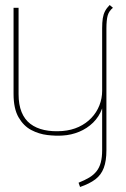

<svg xmlns="http://www.w3.org/2000/svg" viewBox="-20 -532 501 765"><path d="M430 -501 417 -512Q405 -500 398.5 -487.5Q392 -475 389.5 -459Q387 -443 387 -419V-170Q387 -140 376 -112Q365 -84 344 -62Q323 -40 294 -26.5Q265 -13 229 -10Q189 -7 156.5 -14Q124 -21 101 -38.5Q78 -56 66 -85.5Q54 -115 54 -157V-501H34V-158Q34 -99 54 -64.5Q74 -30 104.5 -14Q135 2 168.5 6Q202 10 230 8Q264 6 295.5 -7Q327 -20 351 -43.5Q375 -67 387 -100V66Q387 95 381.5 115.5Q376 136 364.5 150.5Q353 165 335.5 175.5Q318 186 293 196L299 213Q337 200 360 182.5Q383 165 393.5 137Q404 109 404 67V-418Q404 -452 409 -470Q414 -488 430 -501Z"/></svg>

Font: Advent Pro Thin
Style: Regular
Weight: 250
Version: Version 3.000